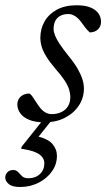

<svg xmlns="http://www.w3.org/2000/svg" viewBox="-68 -466 412 747"><path d="M10 261.5Q-20.5 261.5 -34 250Q-47.5 238.5 -47.5 225Q-47.5 213 -39.2 204.2Q-31 195.5 -16.5 195.5Q-4.5 195.5 2.5 203.5Q9.5 211.5 17.8 219.5Q26 227.5 42.5 227.5Q70 227.5 87.2 211.2Q104.5 195 104.5 169.5Q104.5 148 84.2 134Q64 120 14 112.5L16.5 104.5L102.5 -3.5H137.5L50.5 105L67 62Q117.5 72.5 135.5 93.5Q153.5 114.5 153.5 140Q153.5 173.5 134 201Q114.5 228.5 82 245Q49.5 261.5 10 261.5ZM46.5 -102Q53 -98.5 59.2 -89Q65.5 -79.5 79 -59Q93 -38 106 -30Q119 -22 133 -22Q154 -22 170.5 -29.8Q187 -37.5 196.2 -52.2Q205.5 -67 205.5 -88Q205.5 -103 200.8 -118.2Q196 -133.5 183.5 -152.8Q171 -172 148 -198Q125.5 -224.5 112.5 -245.5Q99.5 -266.5 94.2 -284.2Q89 -302 89 -319Q89 -354 105.5 -382.8Q122 -411.5 153.5 -428.5Q185 -445.5 230 -445.5Q263.5 -445.5 284.2 -436.8Q305 -428 315 -413.8Q325 -399.5 325 -381.5Q325 -369.5 319.8 -360.2Q314.5 -351 304.5 -345.5Q294.5 -340 281 -340Q276.5 -344 270 -351.2Q263.5 -358.5 251 -376Q238.5 -394 224.8 -402.8Q211 -411.5 198 -411.5Q171 -411.5 155.8 -396.5Q140.5 -381.5 140.5 -354Q140.5 -342.5 146 -328.2Q151.5 -314 164.2 -294.8Q177 -275.5 198.5 -248.5Q220.5 -222 233.5 -199.5Q246.5 -177 252.5 -158Q258.5 -139 258.5 -122Q258.5 -84.5 238.2 -54.5Q218 -24.5 183.5 -7.2Q149 10 105.5 10Q69 10 45.5 0.2Q22 -9.5 10.8 -25.5Q-0.5 -41.5 -0.5 -59Q-0.5 -71.5 5.2 -81.2Q11 -91 21.8 -96.5Q32.5 -102 46.5 -102Z"/></svg>

Font: Newsreader 24pt
Style: Italic
Weight: 400
Italic angle: -17°
Designer: Hugues Gentile
Foundry: Production Type
Version: Version 1.003